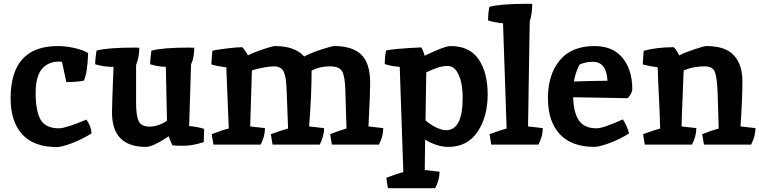

<svg xmlns="http://www.w3.org/2000/svg" viewBox="-20 -763 4006 1013"><path d="M307 -437 291 -438Q235 -438 201.5 -399.5Q168 -361 168 -270.5Q168 -180 193.5 -133Q219 -86 292 -86Q326 -86 436 -132Q461 -97 463 -59Q408 -25 355.5 -6Q303 13 281 13Q158 13 97 -54.5Q36 -122 36 -244Q36 -520 285 -520Q328 -520 373.5 -509.5Q419 -499 445 -483Q442 -383 423 -338Q390 -330 330 -330Z M981 -512Q1000 -512 1005 -511Q1005 -460 988 -423Q982 -203 978 -98Q1023 -94 1057 -83L1055 -13Q994 6 950 6Q906 6 890 4Q878 -20 870 -44Q787 12 750 12Q571 12 571 -169Q571 -218 579 -410Q526 -410 482 -424Q482 -449 489 -496Q548 -512 691 -512Q710 -512 715 -511Q715 -462 698 -420V-218Q698 -154 711.5 -124.5Q725 -95 769.5 -95Q814 -95 861 -126L855 -410Q811 -412 772 -424Q772 -449 779 -496Q838 -512 981 -512Z M1624 -391Q1624 -263 1611 -96L1690 -87Q1690 -46 1667 0H1418L1409 -55Q1461 -74 1500 -85L1492 -293Q1490 -358 1476.5 -385.5Q1463 -413 1425 -413Q1405 -413 1367 -406Q1329 -399 1309 -391Q1309 -388 1300 -96L1378 -87Q1378 -43 1355 0H1106L1097 -55Q1156 -78 1187 -85L1174 -408Q1133 -412 1095 -423L1100 -495Q1117 -500 1173 -507Q1229 -514 1258 -514Q1262 -511 1273 -495.5Q1284 -480 1288 -471Q1322 -488 1370.5 -504Q1419 -520 1430 -520Q1536 -520 1585 -465Q1623 -485 1677 -502.5Q1731 -520 1744 -520Q1839 -520 1886 -475Q1933 -430 1933 -325Q1933 -267 1924 -96L2002 -87Q2002 -43 1979 0H1731L1722 -55Q1769 -74 1808 -85Q1807 -108 1806 -150Q1804 -219 1802 -289Q1800 -359 1785.5 -386Q1771 -413 1719.5 -413Q1668 -413 1624 -391Z M2345 12Q2287 12 2223 -26Q2221 80 2221 134L2299 143Q2299 187 2276 230H2027L2018 175Q2082 151 2108 145L2089 -410Q2042 -414 2010 -425Q2010 -462 2017 -497Q2059 -506 2203 -513Q2211 -500 2221 -469Q2325 -520 2358 -520Q2457 -520 2505 -450.5Q2553 -381 2553 -264Q2553 -147 2499.5 -67.5Q2446 12 2345 12ZM2229 -381 2225 -128Q2248 -107 2279.5 -91.5Q2311 -76 2333 -76Q2421 -76 2421 -245Q2421 -308 2408.5 -346Q2396 -384 2379.5 -399.5Q2363 -415 2341 -415Q2297 -415 2229 -381Z M2764 -743Q2783 -743 2788 -742Q2788 -690 2775 -651Q2774 -589 2772 -476Q2768 -228 2766 -96L2844 -87Q2844 -46 2821 0H2572L2563 -55Q2625 -78 2653 -85L2634 -640Q2587 -645 2555 -655Q2555 -692 2562 -727Q2621 -743 2764 -743Z M3128 -86Q3162 -86 3266 -133Q3288 -101 3299 -59Q3244 -25 3191.5 -6.5Q3139 12 3117 12Q2996 12 2933.5 -55Q2871 -122 2871 -245.5Q2871 -369 2933 -444.5Q2995 -520 3117 -520Q3214 -520 3265 -457Q3316 -394 3316 -293Q3316 -272 3292 -245L3004 -250Q3006 -170 3034 -128Q3062 -86 3128 -86ZM3108 -437Q3070 -437 3037 -422Q3014 -374 3008 -333Q3086 -336 3185 -337Q3180 -437 3108 -437Z M3887 -96 3966 -87Q3966 -46 3943 0H3694L3685 -55Q3732 -74 3772 -85Q3769 -200 3766 -278.5Q3763 -357 3751 -385Q3739 -413 3698 -413Q3636 -413 3587 -391Q3586 -348 3581.5 -250.5Q3577 -153 3576 -96L3654 -87Q3654 -46 3631 0H3382L3373 -55Q3423 -74 3463 -85Q3462 -145 3456.5 -251Q3451 -357 3450 -408Q3413 -412 3371 -423L3376 -495Q3446 -514 3534 -514Q3545 -507 3564 -471Q3598 -488 3647 -504Q3696 -520 3707 -520Q3807 -520 3852 -471Q3897 -422 3897 -334Q3897 -246 3887 -96Z"/></svg>

Font: Inika
Style: Bold
Weight: 700
Version: Version 1.001